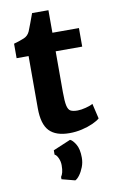

<svg xmlns="http://www.w3.org/2000/svg" viewBox="-103 -738 650 1065"><g transform="rotate(-10 222.0 -206.0)"><path d="M246.5 8Q170 8 133.2 -30.5Q96.5 -69 96.5 -158.5V-452.5H29V-534Q66 -544.5 88 -554Q110 -563.5 120.5 -587Q127.5 -604 137.2 -630.2Q147 -656.5 157 -684H249V-557H398.5V-452.5H249V-223Q249 -170 254.5 -145.8Q260 -121.5 273.5 -114.8Q287 -108 312.5 -108Q332 -108 359 -115Q386 -122 399 -130L419 -44.5Q405.5 -32.5 378.5 -20.2Q351.5 -8 317 0Q282.5 8 246.5 8ZM232 271.5 157.5 252V239Q164 230 168 215Q172 200 172 175.5Q172 154 163.2 134.8Q154.5 115.5 143.5 111V86.5L242 45Q256 50 272.8 77.2Q289.5 104.5 289.5 153.5Q289.5 181 279.8 206Q270 231 256.8 248.8Q243.5 266.5 232 271.5Z"/></g></svg>

Font: Merriweather Sans
Style: Bold
Weight: 700
Designer: Eben Sorkin
Foundry: Eben Sorkin
Version: Version 1.008; ttfautohint (v1.7.19-72a1) -l 8 -r 50 -G 200 